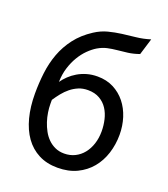

<svg xmlns="http://www.w3.org/2000/svg" viewBox="-139 -851 841 961"><g transform="rotate(20 281.0 -370.0)"><path d="M290.5 -405.3Q263.2 -405.3 241 -396Q218.8 -386.7 200 -371.6Q181.2 -356.4 165.5 -336.9Q149.9 -317.4 136.7 -297.4V-275.9Q136.7 -254.9 140.4 -231.2Q144 -207.5 151.6 -184.3Q159.2 -161.1 170.9 -139.6Q182.6 -118.2 199.2 -101.8Q215.8 -85.4 237.3 -75.7Q258.8 -65.9 285.6 -65.9Q316.9 -65.9 342.5 -78.6Q368.2 -91.3 386.5 -114Q404.8 -136.7 414.8 -167.5Q424.8 -198.2 424.8 -234.4Q424.8 -265.6 417.7 -296.1Q410.6 -326.7 395 -350.8Q379.4 -375 353.5 -390.1Q327.6 -405.3 290.5 -405.3ZM515.1 -249Q515.1 -196.8 500 -149.4Q484.9 -102.1 455.1 -66.2Q425.3 -30.3 381.1 -9Q336.9 12.2 278.3 12.2Q221.2 12.2 177.7 -10.3Q134.3 -32.7 105.2 -73.5Q76.2 -114.3 61.3 -171.4Q46.4 -228.5 46.4 -297.9Q46.4 -354.5 53 -409.2Q59.6 -463.9 77.9 -513.4Q96.2 -563 129.2 -606.2Q162.1 -649.4 214.8 -683.6Q248 -705.1 282.7 -714.1Q317.4 -723.1 353.3 -727.8Q389.2 -732.4 426 -736.3Q462.9 -740.2 500.5 -752L473.6 -664.1Q441.4 -652.8 413.1 -649.2Q384.8 -645.5 358.6 -643.1Q332.5 -640.6 308.1 -635.3Q283.7 -629.9 258.8 -615.2Q237.8 -602.5 216.8 -581.8Q195.8 -561 179 -533Q162.1 -504.9 151.1 -470Q140.1 -435.1 139.2 -394Q151.4 -411.6 168.7 -428.2Q186 -444.8 208 -457.8Q230 -470.7 256.1 -478.3Q282.2 -485.8 312.5 -485.8Q360.4 -485.8 397.9 -466.6Q435.5 -447.3 461.7 -414.6Q487.8 -381.8 501.5 -338.9Q515.1 -295.9 515.1 -249Z"/></g></svg>

Font: Andika Compact
Style: Regular
Weight: 400
Designer: Victor Gaultney, Annie Olsen, Julie Remington, Don Collingsworth, Eric Hays, Becca Hirsbrunner
Foundry: SIL International
Version: Version 5.000 ; LnSpcTght